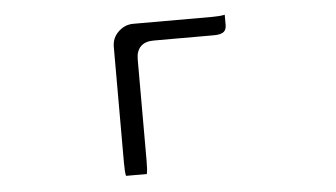

<svg xmlns="http://www.w3.org/2000/svg" viewBox="-41 -542 1082 619"><g transform="rotate(-5 500.0 -233.0)"><path d="M705.6 -477.5Q690.4 -474.1 666 -474.1H409.2Q380.9 -474.1 359.4 -452.6Q340.3 -433.6 340.3 -405.3V-30.3Q340.3 0.5 343.3 12.2H410.6Q413.6 0.5 413.6 -30.3V-358.4Q413.6 -385.7 428 -400.1Q442.4 -414.6 469.7 -414.6H666Q689.5 -414.6 698.7 -423.8Q705.6 -430.7 705.6 -444.3Z"/></g></svg>

Font: YuPearl-ExtraLight
Style: ExtraLight
Weight: 200
Designer: Max Yao
Foundry: Max-Everyday
Version: Version 1.011; ttfautohint (v1.8.3)